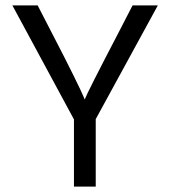

<svg xmlns="http://www.w3.org/2000/svg" viewBox="-20 -694 633 714"><path d="M567 -674 336 -251V0H255V-250L26 -674H120L171 -575Q223 -475 254 -412Q285 -349 290 -336L295 -324Q304 -349 422 -575L473 -674Z"/></svg>

Font: Hind
Style: Regular
Weight: 400
Designer: Manushi Parikh, Satya Rajpurohit
Foundry: Indian Type Foundry
Version: Version 2.000;PS 1.0;hotconv 1.0.79;makeotf.lib2.5.61930